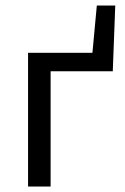

<svg xmlns="http://www.w3.org/2000/svg" viewBox="-20 -678 456 698"><path d="M82 0V-486H316L332 -658H399L390 -419H164V0Z"/></svg>

Font: Swei Fan Sans CJK TC
Style: Regular
Weight: 400
Version: Version 2.130